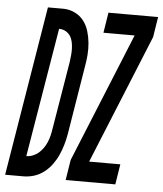

<svg xmlns="http://www.w3.org/2000/svg" viewBox="-98 -781 703 828"><g transform="rotate(5 254.0 -367.5)"><path d="M-45 0 76 -735H146Q172 -734 194.5 -722.5Q217 -711 231.5 -692Q246 -673 253.5 -648.5Q261 -624 263.5 -598Q266 -572 264 -546Q262 -520 257 -493L209 -199Q205 -176 198.5 -153Q192 -130 182 -107.5Q172 -85 157.5 -65Q143 -45 123 -29.5Q103 -14 80 -7Q57 0 34 0ZM39 -88Q53 -88 67 -93.5Q81 -99 92 -108.5Q103 -118 112 -131Q121 -144 126.5 -157.5Q132 -171 135.5 -185Q139 -199 141 -213L190 -508Q192 -523 193.5 -538Q195 -553 194.5 -567.5Q194 -582 191 -596Q188 -610 180.5 -621.5Q173 -633 160.5 -640Q148 -647 133 -647H132ZM217 0 231 -88 459 -647H324L338 -735H553L539 -647L311 -88H446L432 0Z"/></g></svg>

Font: Iosevka Semibold
Style: Italic
Weight: 600
Italic angle: -9°
Monospace: yes
Designer: Belleve Invis
Foundry: Belleve Invis
Version: Version 32.5.0; ttfautohint (v1.8.4)